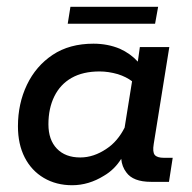

<svg xmlns="http://www.w3.org/2000/svg" viewBox="-20 -537 566 567"><path d="M193 10Q146 10 109.5 -11.5Q73 -33 53 -72Q33 -111 33 -164Q33 -231 59.5 -286.5Q86 -342 135.5 -375Q185 -408 256 -408Q298 -408 334 -393Q365 -379 387 -355L393 -398H480L434 -112Q430 -88 437 -79.5Q444 -71 464 -71H490L479 0H426Q373 0 353 -28Q340 -45 338 -68Q318 -36 287 -18Q242 10 193 10ZM217 -72Q257 -72 295 -98Q327 -119 348 -160L370 -297Q353 -310 328 -318Q300 -326 274 -326Q225 -326 191.5 -307Q158 -288 140.5 -252.5Q123 -217 123 -170Q123 -124 148 -98Q173 -72 217 -72ZM180 -467 188 -517H447L438 -467Z"/></svg>

Font: Rokkitt SemiBold Medium
Style: Italic
Weight: 500
Italic angle: -9°
Version: Version 3.103